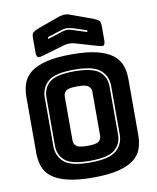

<svg xmlns="http://www.w3.org/2000/svg" viewBox="-104 -1057 944 1151"><g transform="rotate(-10 368.5 -481.0)"><path d="M679 -189Q679 -143 665.5 -105.5Q652 -68 617.5 -41.5Q583 -15 522.5 0Q462 15 369 15Q276 15 215 0Q154 -15 119.5 -41.5Q85 -68 71.5 -105.5Q58 -143 58 -189V-530Q58 -576 71.5 -613.5Q85 -651 119.5 -678Q154 -705 215 -720Q276 -735 369 -735Q462 -735 522.5 -720Q583 -705 617.5 -678Q652 -651 665.5 -613.5Q679 -576 679 -530ZM570 -212V-507Q570 -567 527 -604.5Q484 -642 367 -642Q250 -642 208 -604.5Q166 -567 166 -507V-212Q166 -152 208 -114.5Q250 -77 367 -77Q484 -77 527 -114.5Q570 -152 570 -212ZM176 -212V-507Q176 -563 216 -597.5Q256 -632 367 -632Q478 -632 519 -597.5Q560 -563 560 -507V-212Q560 -156 519 -121.5Q478 -87 367 -87Q256 -87 216 -121.5Q176 -156 176 -212ZM285 -225Q285 -205 300 -191.5Q315 -178 369 -178Q423 -178 438 -191.5Q453 -205 453 -225V-494Q453 -513 438 -526.5Q423 -540 369 -540Q315 -540 300 -526.5Q285 -513 285 -494ZM336 -797 199 -757Q174 -749 166 -755Q158 -761 158 -788V-869Q158 -896 166.5 -904Q175 -912 199 -922L327 -968Q336 -972 346.5 -974Q357 -976 366 -977Q375 -977 383 -976Q391 -975 398 -972L535 -922Q560 -912 568.5 -904Q577 -896 577 -869V-788Q577 -761 569 -755Q561 -749 535 -757L398 -797Q381 -801 367 -801Q353 -801 336 -797ZM486 -850V-861L403 -888Q394 -890 386 -892Q378 -894 367 -894Q356 -894 348 -892Q340 -890 331 -888L248 -861V-850L335 -878Q342 -880 349.5 -882Q357 -884 367 -884Q377 -884 384.5 -882Q392 -880 399 -878Z"/></g></svg>

Font: Bungee Inline
Style: Regular
Weight: 400
Version: Version 1.000;PS 1.0;hotconv 1.0.72;makeotf.lib2.5.5900